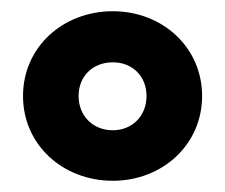

<svg xmlns="http://www.w3.org/2000/svg" viewBox="-20 -752 401 342"><path d="M181 -430C269 -430 340 -494 340 -581C340 -668 269 -732 181 -732C92 -732 21 -668 21 -581C21 -494 92 -430 181 -430ZM120 -581C120 -616 145 -641 181 -641C216 -641 241 -616 241 -581C241 -546 216 -520 181 -520C145 -520 120 -546 120 -581Z"/></svg>

Font: Aspekta 750
Style: Regular
Weight: 750
Designer: Ivo Dolenc
Version: Version 2.000